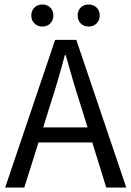

<svg xmlns="http://www.w3.org/2000/svg" viewBox="-20 -833 584 853"><path d="M203 -367 172 -267H369L338 -367Q320 -422 304 -476.5Q288 -531 272 -588H268Q253 -531 237 -476.5Q221 -422 203 -367ZM3 0 225 -656H319L541 0H452L390 -200H151L88 0ZM168 -715Q147 -715 133 -729Q119 -743 119 -764Q119 -786 133 -799.5Q147 -813 168 -813Q190 -813 203.5 -799.5Q217 -786 217 -764Q217 -743 203.5 -729Q190 -715 168 -715ZM374 -715Q352 -715 338.5 -729Q325 -743 325 -764Q325 -786 338.5 -799.5Q352 -813 374 -813Q395 -813 409 -799.5Q423 -786 423 -764Q423 -743 409 -729Q395 -715 374 -715Z"/></svg>

Font: Source Sans Pro
Style: Regular
Weight: 400
Designer: Paul D. Hunt
Foundry: Adobe Systems Incorporated
Version: Version 2.021;PS 2.000;hotconv 1.0.86;makeotf.lib2.5.63406